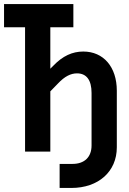

<svg xmlns="http://www.w3.org/2000/svg" viewBox="-20 -750 640 950"><path d="M333 180C467 180 558 99 558 -21V-301C558 -419 492 -495 392 -495C338 -495 290 -473 244 -425L229 -410V-615H343V-730H0V-615H104V0H229V-298L267 -337C300 -372 330 -387 361 -387C408 -387 433 -354 433 -290V-30C433 27 398 61 339 61H275V180Z"/></svg>

Font: Tekne LDO
Style: Bold
Weight: 700
Monospace: yes
Designer: Alessio Laiso, Mario Rullo, Paolo Rosset
Foundry: Alessio Laiso
Version: Version 1.000;hotconv 1.0.109;makeotfexe 2.5.65596